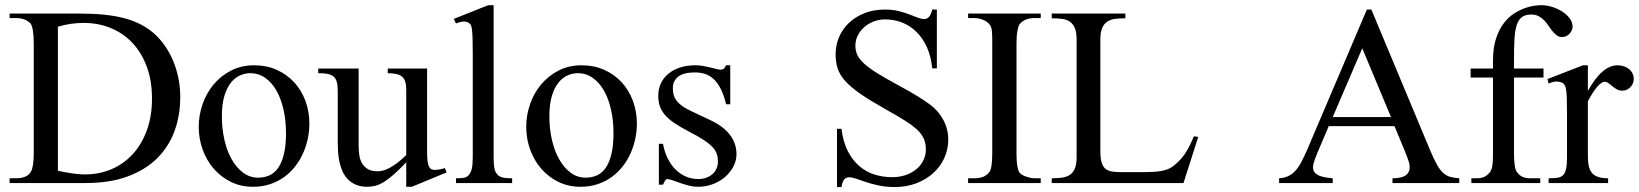

<svg xmlns="http://www.w3.org/2000/svg" viewBox="-20 -715 6404 750"><path d="M684.1 -335Q684.1 -265.1 662.1 -204.1Q640.1 -143.1 594.7 -97.7Q549.3 -52.2 479.5 -26.1Q409.7 0 314 0H17.6V-18.6H42.5Q63.5 -18.6 78.4 -24.9Q93.3 -31.2 101.1 -44.9Q106 -53.2 108.9 -71.3Q111.8 -89.4 111.8 -117.7V-545.4Q111.8 -606.4 99.1 -623.5Q88.9 -633.8 75 -639.2Q61 -644.5 42.5 -644.5H17.6V-662.1H286.6Q341.8 -662.1 386 -657.7Q430.2 -653.3 465.8 -643.8Q501.5 -634.3 530 -619.4Q558.6 -604.5 582 -584Q605 -563.5 623.8 -536.6Q642.6 -509.8 656 -478Q669.4 -446.3 676.8 -410.2Q684.1 -374 684.1 -335ZM573.7 -330.1Q573.7 -398.9 553.7 -453.6Q533.7 -508.3 498.3 -546.4Q462.9 -584.5 413.8 -605Q364.7 -625.5 306.2 -625.5Q284.2 -625.5 259.5 -622.3Q234.9 -619.1 206.1 -610.8V-47.9Q236.8 -41.5 262.7 -37.6Q288.6 -33.7 309.6 -33.7Q365.7 -33.2 414.1 -53.5Q462.4 -73.7 497.8 -112.1Q533.2 -150.4 553.5 -205.6Q573.7 -260.7 573.7 -330.1Z M1188.5 -231.9Q1188.5 -203.1 1182.4 -173.6Q1176.3 -144 1164.1 -116.7Q1151.9 -89.4 1133.3 -65.4Q1114.7 -41.5 1090.3 -23.7Q1065.9 -5.9 1035.2 4.4Q1004.4 14.6 967.8 14.6Q920.9 14.6 882.1 -4.4Q843.3 -23.4 815.2 -55.7Q787.1 -87.9 771.7 -130.4Q756.3 -172.9 756.3 -219.2Q756.3 -264.6 771.2 -307.9Q786.1 -351.1 814.2 -384.8Q842.3 -418.5 882.3 -439.2Q922.4 -460 972.7 -460Q1021 -460 1060.5 -442.4Q1100.1 -424.8 1128.7 -394Q1157.2 -363.3 1172.9 -321.5Q1188.5 -279.8 1188.5 -231.9ZM1097.2 -194.3Q1097.2 -244.1 1087.4 -287.1Q1077.6 -330.1 1059.6 -361.6Q1041.5 -393.1 1015.6 -411.1Q989.7 -429.2 957.5 -429.2Q938.5 -429.2 918.7 -420.9Q898.9 -412.6 882.8 -393.1Q866.7 -373.5 856.7 -341.1Q846.7 -308.6 846.7 -259.8Q846.7 -211.9 856.7 -168.5Q866.7 -125 885.3 -92.3Q903.8 -59.6 929.9 -40.3Q956.1 -21 988.3 -21Q1012.7 -21 1032.7 -30Q1052.7 -39.1 1066.9 -59.6Q1081.1 -80.1 1089.1 -113.3Q1097.2 -146.5 1097.2 -194.3Z M1588.9 14.6H1566.9V-81.1Q1538.6 -51.3 1517.3 -32.7Q1496.1 -14.2 1478.8 -3.7Q1461.4 6.8 1446.3 10.7Q1431.2 14.6 1415 14.6Q1389.2 14.6 1370.4 6.6Q1351.6 -1.5 1338.6 -14.9Q1325.7 -28.3 1317.9 -45.9Q1310.1 -63.5 1305.9 -82.8Q1301.8 -102.1 1300.5 -122.1Q1299.3 -142.1 1299.3 -159.7V-359.9Q1299.3 -381.8 1295.4 -395.5Q1291.5 -409.2 1282.5 -416.5Q1273.4 -423.8 1258.8 -426.5Q1244.1 -429.2 1223.1 -429.2V-447.3H1380.9V-147.9Q1380.9 -128.9 1383.3 -110.6Q1385.7 -92.3 1393.8 -77.9Q1401.9 -63.5 1416.5 -54.7Q1431.2 -45.9 1455.1 -45.9Q1464.8 -45.9 1476.3 -48.8Q1487.8 -51.8 1501.7 -59.1Q1515.6 -66.4 1531.7 -78.6Q1547.9 -90.8 1566.9 -109.4V-363.8Q1566.9 -384.3 1562.7 -396.7Q1558.6 -409.2 1549.8 -416.3Q1541 -423.3 1527.3 -426Q1513.7 -428.7 1494.6 -429.2V-447.3H1648.4V-118.7Q1648.4 -98.6 1650.1 -85.7Q1651.9 -72.8 1655.5 -64.9Q1659.2 -57.1 1665 -54.2Q1670.9 -51.3 1678.7 -51.3Q1685.5 -51.3 1696.3 -53Q1707 -54.7 1717.8 -58.6L1724.6 -41.5Z M1761.2 0V-18.6Q1783.7 -18.6 1794.4 -21Q1805.2 -23.4 1813 -33.7Q1815.9 -37.6 1818.4 -42.7Q1820.8 -47.9 1822.8 -55.7Q1824.7 -63.5 1825.7 -74.5Q1826.7 -85.4 1826.7 -101.1V-506.8Q1826.7 -544.9 1825.9 -566.9Q1825.2 -588.9 1823.5 -600.6Q1821.8 -612.3 1819.3 -616.7Q1816.9 -621.1 1813 -624.5Q1808.6 -627.4 1803.7 -629.2Q1798.8 -630.9 1793 -630.9Q1787.1 -630.9 1779.3 -629.2Q1771.5 -627.4 1761.2 -623.5L1752.4 -641.1L1887.2 -694.8H1908.2V-101.1Q1908.2 -86.4 1908.9 -75.9Q1909.7 -65.4 1911.1 -57.9Q1912.6 -50.3 1915 -45.2Q1917.5 -40 1920.9 -35.6Q1924.3 -31.2 1928.7 -28.1Q1933.1 -24.9 1939.7 -22.7Q1946.3 -20.5 1956.3 -19.5Q1966.3 -18.6 1980.5 -18.6V0Z M2467.8 -231.9Q2467.8 -203.1 2461.7 -173.6Q2455.6 -144 2443.4 -116.7Q2431.2 -89.4 2412.6 -65.4Q2394 -41.5 2369.6 -23.7Q2345.2 -5.9 2314.5 4.4Q2283.7 14.6 2247.1 14.6Q2200.2 14.6 2161.4 -4.4Q2122.6 -23.4 2094.5 -55.7Q2066.4 -87.9 2051 -130.4Q2035.6 -172.9 2035.6 -219.2Q2035.6 -264.6 2050.5 -307.9Q2065.4 -351.1 2093.5 -384.8Q2121.6 -418.5 2161.6 -439.2Q2201.7 -460 2252 -460Q2300.3 -460 2339.8 -442.4Q2379.4 -424.8 2408 -394Q2436.5 -363.3 2452.1 -321.5Q2467.8 -279.8 2467.8 -231.9ZM2376.5 -194.3Q2376.5 -244.1 2366.7 -287.1Q2356.9 -330.1 2338.9 -361.6Q2320.8 -393.1 2294.9 -411.1Q2269 -429.2 2236.8 -429.2Q2217.8 -429.2 2198 -420.9Q2178.2 -412.6 2162.1 -393.1Q2146 -373.5 2136 -341.1Q2126 -308.6 2126 -259.8Q2126 -211.9 2136 -168.5Q2146 -125 2164.6 -92.3Q2183.1 -59.6 2209.2 -40.3Q2235.4 -21 2267.6 -21Q2292 -21 2312 -30Q2332 -39.1 2346.2 -59.6Q2360.4 -80.1 2368.4 -113.3Q2376.5 -146.5 2376.5 -194.3Z M2856.9 -112.8Q2856.9 -87.4 2844.7 -64.2Q2832.5 -41 2812 -23.4Q2791.5 -5.9 2764.4 4.4Q2737.3 14.6 2707.5 14.6Q2689.5 14.6 2672.6 10.5Q2655.8 6.3 2640.4 1Q2625 -4.4 2611.6 -9.3Q2598.1 -14.2 2586.9 -15.6Q2581.5 -15.6 2577.1 -7.8Q2572.8 0 2569.8 6.3H2553.7V-153.3H2569.8Q2576.2 -119.1 2589.6 -93.5Q2603 -67.9 2621.3 -50.5Q2639.6 -33.2 2661.6 -24.4Q2683.6 -15.6 2707.5 -15.6Q2725.6 -15.6 2739.7 -21Q2753.9 -26.4 2763.7 -35.4Q2773.4 -44.4 2778.8 -56.4Q2784.2 -68.4 2784.2 -81.5Q2784.7 -98.1 2780.5 -112.1Q2776.4 -126 2764.2 -139.4Q2752 -152.8 2729.7 -167.7Q2707.5 -182.6 2670.9 -201.2Q2635.3 -219.7 2612.1 -235.8Q2588.9 -252 2575.4 -268.6Q2562 -285.2 2556.6 -302.7Q2551.3 -320.3 2551.3 -340.8Q2551.3 -365.7 2560.8 -387.5Q2570.3 -409.2 2588.9 -425.3Q2607.4 -441.4 2634.5 -450.7Q2661.6 -460 2696.8 -460Q2711.9 -460 2726.8 -457.3Q2741.7 -454.6 2754.9 -451.4Q2768.1 -448.2 2778.3 -445.6Q2788.6 -442.9 2794.4 -442.9Q2801.3 -442.9 2805.9 -445.6Q2810.5 -448.2 2816.4 -460H2832.5V-307.6H2816.4Q2807.6 -343.8 2795.4 -367.7Q2783.2 -391.6 2768.1 -405.8Q2752.9 -419.9 2734.6 -426Q2716.3 -432.1 2695.3 -432.1Q2650.4 -432.1 2629.6 -415.8Q2608.9 -399.4 2608.4 -373.5Q2607.9 -360.4 2610.6 -347.9Q2613.3 -335.4 2621.3 -324Q2629.4 -312.5 2643.8 -301.8Q2658.2 -291 2681.6 -280.3L2753.9 -246.1Q2804.7 -222.7 2830.8 -189Q2856.9 -155.3 2856.9 -112.8Z M3684.1 -168.9Q3684.1 -131.3 3668.7 -97.7Q3653.3 -64 3625.5 -38.8Q3597.7 -13.7 3559.3 1Q3521 15.6 3475.1 15.6Q3441.4 15.6 3413.6 9.8Q3385.7 3.9 3363.8 -3.4Q3341.8 -10.7 3325.2 -16.6Q3308.6 -22.5 3296.9 -22.5Q3285.2 -22.5 3277.8 -14.2Q3270.5 -5.9 3267.1 15.6H3249.5V-211.9H3267.1Q3273.4 -160.6 3291.7 -124.8Q3310.1 -88.9 3336.7 -66.2Q3363.3 -43.5 3396.2 -33.2Q3429.2 -22.9 3464.4 -22.9Q3494.6 -22.9 3519.3 -31.7Q3543.9 -40.5 3561 -55.4Q3578.1 -70.3 3587.4 -89.8Q3596.7 -109.4 3596.7 -131.3Q3596.7 -155.8 3588.1 -174.3Q3579.6 -192.9 3560.5 -210.2Q3541.5 -227.5 3511 -246.3Q3480.5 -265.1 3437 -289.6Q3377.9 -322.8 3340.3 -348.9Q3302.7 -375 3281.2 -399.2Q3259.8 -423.3 3252 -448Q3244.1 -472.7 3244.1 -503.4Q3244.1 -538.6 3257.6 -570.1Q3271 -601.6 3296.1 -625.5Q3321.3 -649.4 3356.9 -663.6Q3392.6 -677.7 3437 -677.7Q3465.8 -677.7 3489.5 -671.9Q3513.2 -666 3531.7 -658.9Q3550.3 -651.9 3564.7 -646.2Q3579.1 -640.6 3589.8 -640.6Q3601.1 -640.6 3608.6 -648.7Q3616.2 -656.7 3621.6 -677.7H3639.6V-448.2H3621.6Q3616.7 -495.1 3600.6 -530.8Q3584.5 -566.4 3559.8 -590.6Q3535.2 -614.7 3503.9 -627Q3472.7 -639.2 3437.5 -639.2Q3413.6 -639.2 3392.3 -630.9Q3371.1 -622.6 3355.5 -608.6Q3339.8 -594.7 3330.6 -576.2Q3321.3 -557.6 3321.3 -537.1Q3321.3 -517.6 3328.6 -501.2Q3335.9 -484.9 3354.5 -467.5Q3373 -450.2 3405 -430.2Q3437 -410.2 3485.8 -383.8Q3533.2 -358.4 3564.2 -339.1Q3595.2 -319.8 3612.8 -306.6Q3646.5 -281.7 3665.3 -245.8Q3684.1 -210 3684.1 -168.9Z M3761.7 0V-18.6H3785.6Q3806.2 -18.6 3820.3 -24.2Q3834.5 -29.8 3844.2 -42.5Q3856 -56.2 3856 -117.7V-545.4Q3856 -562.5 3855.7 -574.5Q3855.5 -586.4 3854.5 -595Q3853.5 -603.5 3851.3 -609.4Q3849.1 -615.2 3845.2 -619.6Q3835.9 -631.3 3819.3 -637.9Q3802.7 -644.5 3785.6 -644.5H3761.7V-662.1H4045.4V-644.5H4021.5Q3982.4 -644.5 3962.9 -620.6Q3957.5 -612.3 3954.1 -593.8Q3950.7 -575.2 3950.7 -545.4V-117.7Q3950.7 -85.4 3953.6 -67.9Q3956.5 -50.3 3961.9 -41.5Q3964.4 -37.6 3970.7 -33.4Q3977.1 -29.3 3985.6 -26.1Q3994.1 -22.9 4003.4 -20.8Q4012.7 -18.6 4021.5 -18.6H4045.4V0Z M4603 0H4088.4V-18.6Q4109.9 -18.6 4127.9 -21Q4146 -23.4 4158.7 -31.7Q4171.4 -40 4178.5 -56.4Q4185.5 -72.8 4185.5 -101.1V-561Q4185.5 -589.4 4178.5 -605.7Q4171.4 -622.1 4158.7 -630.6Q4146 -639.2 4127.9 -641.4Q4109.9 -643.6 4088.4 -643.6V-662.1H4376V-643.6Q4354 -643.6 4336.2 -641.4Q4318.4 -639.2 4305.4 -630.6Q4292.5 -622.1 4285.4 -605.7Q4278.3 -589.4 4278.3 -561V-125Q4278.3 -96.7 4283.2 -80.3Q4288.1 -64 4298.3 -55.7Q4308.6 -47.4 4324.2 -44.9Q4339.8 -42.5 4361.8 -42.5H4428.7Q4459 -42.5 4480.7 -43.5Q4502.4 -44.4 4518.6 -47.6Q4534.7 -50.8 4546.9 -56.4Q4559.1 -62 4569.3 -71.3Q4582 -82 4591.6 -92.5Q4601.1 -103 4609.6 -115.7Q4618.2 -128.4 4626.2 -144.5Q4634.3 -160.6 4643.6 -182.6L4660.6 -180.2Z M5419.4 0V-18.6Q5454.1 -19 5468.8 -28.6Q5483.4 -38.1 5485.8 -53.2Q5488.3 -68.4 5481.7 -87.6Q5475.1 -106.9 5466.8 -127L5427.2 -222.2H5170.4L5125.5 -116.7Q5116.2 -94.2 5111.3 -77.1Q5106.4 -60.1 5111.6 -47.9Q5116.7 -35.6 5134 -28.6Q5151.4 -21.5 5186 -18.6V0H4976.6V-18.6Q4997.6 -20 5013.2 -27.6Q5028.8 -35.2 5041.3 -49.3Q5053.7 -63.5 5064.5 -84.2Q5075.2 -105 5086.9 -131.8L5319.3 -677.7H5336.9L5566.9 -127Q5581.5 -92.3 5593.3 -71.5Q5605 -50.8 5617.4 -39.6Q5629.9 -28.3 5644.8 -24.2Q5659.7 -20 5680.2 -18.6V0ZM5301.3 -526.4 5186 -257.8H5413.6Z M6123 -610.8Q6123 -604.5 6120.1 -597.4Q6117.2 -590.3 6111.8 -584.2Q6106.4 -578.1 6099.1 -574.2Q6091.8 -570.3 6083.5 -570.3Q6070.8 -569.8 6061.8 -576.4Q6052.7 -583 6044.7 -592.8Q6036.6 -602.5 6029.1 -614Q6021.5 -625.5 6012.2 -635.3Q6002.9 -645 5990.7 -651.6Q5978.5 -658.2 5961.4 -658.2Q5938 -658.2 5924.6 -647.9Q5911.1 -637.7 5904.3 -616Q5897.5 -594.2 5895.8 -560.5Q5894 -526.9 5894 -479.5V-447.3H6009.3V-412.1H5894V-118.7Q5894 -87.4 5897 -67.4Q5899.9 -47.4 5908.2 -39.6Q5924.3 -18.6 5956.5 -18.6H5996.6V0H5727.5V-18.6H5747.6Q5759.3 -18.6 5770 -21.2Q5780.8 -23.9 5792 -33.7Q5797.9 -39.1 5801.8 -44.9Q5805.7 -50.8 5807.9 -60.1Q5810.1 -69.3 5811 -83.3Q5812 -97.2 5812 -118.7V-412.1H5724.6V-447.3H5812V-477.5Q5812 -528.3 5823.7 -564Q5835.4 -599.6 5853.8 -623.8Q5872.1 -647.9 5894.3 -662.1Q5916.5 -676.3 5937.5 -683.6Q5958.5 -690.9 5975.3 -692.9Q5992.2 -694.8 6000 -694.8Q6021.5 -694.8 6043.2 -688Q6064.9 -681.2 6082.8 -669.7Q6100.6 -658.2 6111.8 -643.1Q6123 -627.9 6123 -610.8Z M6361.8 -406.2Q6361.8 -397.5 6358.4 -389.2Q6355 -380.9 6348.9 -374.8Q6342.8 -368.7 6334.7 -364.7Q6326.7 -360.8 6317.4 -360.8Q6305.2 -360.8 6295.7 -366.2Q6286.1 -371.6 6278.3 -378.2Q6270.5 -384.8 6263.2 -390.1Q6255.9 -395.5 6248 -395.5Q6235.8 -395.5 6218.5 -375.2Q6201.2 -355 6182.6 -319.3V-104Q6182.6 -83 6186 -66.9Q6189.5 -50.8 6198.2 -40Q6207 -29.3 6222.4 -23.9Q6237.8 -18.6 6261.7 -18.6V0H6029.3V-18.6Q6050.3 -18.6 6064.2 -20.8Q6078.1 -22.9 6086.2 -31.2Q6094.2 -39.6 6097.7 -56.2Q6101.1 -72.8 6101.1 -101.1V-274.4Q6101.1 -309.6 6100.3 -330.3Q6099.6 -351.1 6097.9 -362.8Q6096.2 -374.5 6093.3 -379.9Q6090.3 -385.3 6086.4 -389.6Q6075.7 -395.5 6062.7 -396.5Q6049.8 -397.5 6029.3 -388.7L6024.9 -406.2L6163.6 -460H6182.6V-359.9Q6238.3 -460 6298.3 -460Q6311.5 -460 6323.2 -456.1Q6335 -452.1 6343.5 -445.1Q6352.1 -438 6356.9 -428Q6361.8 -418 6361.8 -406.2Z"/></svg>

Font: Doulos SIL Afr
Style: Regular
Weight: 400
Designer: Walt Agee, Victor Gaultney, Peter Martin, Debbi Hosken, Becca Hirsbrunner
Foundry: SIL International
Version: Version 5.000